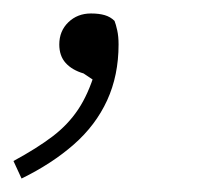

<svg xmlns="http://www.w3.org/2000/svg" viewBox="-20 -101 333 285"><path d="M12 164 0 138Q35 119 58 101.5Q81 84 96 61.5Q111 39 121 6L125 22L104 8Q87 3 77.5 -7.5Q68 -18 68 -35Q68 -55 81.5 -68Q95 -81 115 -81Q127 -81 135.5 -78.5Q144 -76 150 -70Q152 -65 154 -56Q156 -47 156 -35Q156 11 139 48Q122 85 89.5 113.5Q57 142 12 164Z"/></svg>

Font: Source Serif 4 Light
Style: Italic
Weight: 300
Italic angle: -12°
Designer: Frank Grießhammer
Foundry: Adobe Systems Incorporated
Version: Version 4.004;hotconv 1.0.116;makeotfexe 2.5.65601